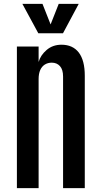

<svg xmlns="http://www.w3.org/2000/svg" viewBox="-20 -973 523 993"><path d="M67.4 0V-732.4H179.7V-652.3Q189.5 -687.5 221.2 -714.6Q252.9 -741.7 297.9 -741.7Q356.4 -741.7 387.5 -701.2Q418.5 -660.6 418.5 -581.1V0H306.2V-577.1Q306.2 -613.3 290 -631.1Q273.9 -648.9 247.6 -648.9Q227.5 -648.9 211.9 -639.2Q196.3 -629.4 188 -610.6Q179.7 -591.8 179.7 -564V0ZM178.2 -800.8 95.7 -953.1H199.7L241.7 -846.7L283.7 -953.1H387.2L305.7 -800.8Z"/></svg>

Font: Antonio SemiBold
Style: Regular
Weight: 600
Designer: Vernon Adams
Foundry: Vernon Adams
Version: Version 1.002